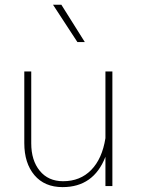

<svg xmlns="http://www.w3.org/2000/svg" viewBox="-20 -785 595 810"><path d="M82.5 -181.2V-483.4H111.8V-180.2Q111.8 -108.4 147.7 -64.5Q183.6 -20.5 246.1 -20.5Q318.4 -20.5 364.7 -67.9Q411.1 -115.2 424.8 -202.1V-483.4H454.1V0H424.8V-123.5Q375 4.4 244.1 4.4Q168 4.4 125.2 -46.1Q82.5 -96.7 82.5 -181.2ZM337.9 -607.4H306.6L203.6 -765.1H238.8Z"/></svg>

Font: Estedad-FD Thin
Style: Regular
Weight: 100
Designer: Amin Abedi
Version: Version 7.3